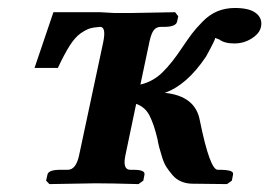

<svg xmlns="http://www.w3.org/2000/svg" viewBox="-20 -465 682 486"><path d="M297.4 -71.8Q289.6 -34.7 310.5 -35.2H318.4Q348.1 -35.2 345.7 -22.9L342.8 -7.8L330.6 1Q259.8 -1 221.2 -1Q221.2 -1 105 1L96.7 -7.8L100.1 -22.9Q102.5 -35.2 132.3 -35.2H151.4Q172.4 -35.2 180.2 -71.8L241.2 -357.9Q249 -395.5 234.4 -397Q217.8 -396 207.8 -393.1Q197.8 -390.1 183.8 -380.4Q169.9 -370.6 156.2 -349.1Q142.6 -327.6 126.5 -293H67.4L115.2 -434.1H233.4L269 -432.1H293.9H313L423.3 -434.1L431.2 -423.8L428.2 -410.2Q425.3 -397 395.5 -397H387.2Q375.5 -397 369.1 -388.4Q362.8 -379.9 358.4 -359.9L335.4 -251Q367.2 -258.3 391.1 -281.7Q415 -305.2 439.9 -342.8Q456.1 -366.7 465.6 -379.4Q475.1 -392.1 492.7 -410.2Q510.3 -428.2 530.5 -436.5Q550.8 -444.8 574.7 -444.8Q611.8 -444.8 628.4 -431.4Q645 -418 640.6 -397Q637.2 -380.4 617.2 -367.7Q597.2 -355 573.2 -355Q548.3 -355 534.7 -365.2Q532.2 -366.2 528.8 -367.4Q525.4 -368.7 524.4 -369.1Q526.9 -367.7 501.5 -321.8Q453.1 -249.5 397 -230Q474.6 -222.2 485.8 -160.2Q511.2 -35.2 531.2 -35.2H539.6Q545.4 -35.2 550 -34.7Q554.7 -34.2 560.1 -33.2Q565.4 -32.2 568.1 -29.5Q570.8 -26.9 569.8 -22.9L566.9 -7.8L554.7 1L467.8 0Q452.1 0 439.2 -5.4Q426.3 -10.7 417.2 -21.2Q408.2 -31.7 401.6 -41.7Q395 -51.8 390.4 -66.9Q385.7 -82 383.3 -91.1Q380.9 -100.1 378.4 -113.8Q369.6 -150.9 358.4 -172.6Q347.2 -194.3 324.7 -202.1Z"/></svg>

Font: Linux Libertine Slanted
Style: Semibold Slanted
Weight: 600
Designer: Philipp H. Poll
Foundry: Philipp H. Poll
Version: Version 5.1.1